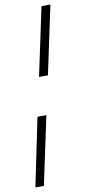

<svg xmlns="http://www.w3.org/2000/svg" viewBox="-139 -780 437 978"><g transform="rotate(-10 79.5 -291.0)"><path d="M77 -390 152 -743H198L123 -390ZM-39 161 34 -192H80L5 161Z"/></g></svg>

Font: Saira UltraCondensed Light
Style: Italic
Weight: 300
Width: 1
Italic angle: -12°
Designer: Hector Gatti with collaboration of the Omnibus-Type team
Foundry: Omnibus-Type
Version: Version 1.101